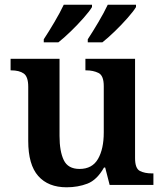

<svg xmlns="http://www.w3.org/2000/svg" viewBox="-20 -786 696 816"><path d="M263 10Q185 10 142.5 -38Q100 -86 100 -187V-417Q100 -460 81 -473.5Q62 -487 27 -487H25V-536H233V-208Q233 -143 251 -105.5Q269 -68 318 -68Q372 -68 396.5 -110.5Q421 -153 421 -223V-420Q421 -465 398.5 -476Q376 -487 346 -487H343V-536H554V-114Q554 -70 574.5 -59.5Q595 -49 626 -49H632V0H446L427 -74H422Q392 -21 351.5 -5.5Q311 10 263 10ZM353 -619Q374 -651 398 -691.5Q422 -732 438 -766H558V-756Q548 -739 522.5 -710Q497 -681 467.5 -652.5Q438 -624 415 -606H353ZM166 -619Q187 -651 211 -691.5Q235 -732 251 -766H371V-756Q361 -739 335.5 -710Q310 -681 280.5 -652.5Q251 -624 228 -606H166Z"/></svg>

Font: Noto Serif Tibetan SemiBold
Style: Regular
Weight: 600
Designer: Monotype Design Team
Foundry: Monotype Imaging Inc.
Version: Version 2.103; ttfautohint (v1.8.4.7-5d5b)